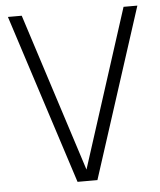

<svg xmlns="http://www.w3.org/2000/svg" viewBox="-51 -745 658 789"><g transform="rotate(-5 278.0 -350.0)"><path d="M237 0H319L545 -700H488L278 -47L68 -700H11Z"/></g></svg>

Font: Uncut Sans Light
Style: Regular
Weight: 300
Designer: Kasper Nordkvist
Foundry: UNCUT.wtf
Version: Version 1.304;Glyphs 3.2 (3246)